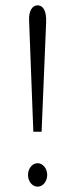

<svg xmlns="http://www.w3.org/2000/svg" viewBox="-20 -688 290 720"><path d="M105 -194H136L153 -604C155 -650 140 -668 121 -668C101 -668 88 -647 89 -614ZM121 12C141 12 157 -8 157 -32C157 -56 141 -76 121 -76C101 -76 85 -56 85 -32C85 -8 101 12 121 12Z"/></svg>

Font: Inconsolata UltraCondensed Thin
Style: Regular
Weight: 100
Width: 1
Monospace: yes
Designer: Raph Levien, Cyreal, Brenton Simpson
Foundry: Raph Levien, Cyreal, Google
Version: Version 3.100